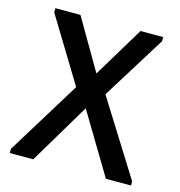

<svg xmlns="http://www.w3.org/2000/svg" viewBox="-105 -793 830 886"><g transform="rotate(15 310.5 -350.0)"><path d="M21 -20 238 -373 51 -680V-700H171L312 -458L458 -700H566V-680L377 -376L600 -20V0H480L306 -290L133 0H21Z"/></g></svg>

Font: Tilda Sans Semibold
Style: Regular
Weight: 600
Designer: ParaType Ltd
Foundry: ParaType Ltd
Version: Version 1.009